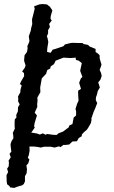

<svg xmlns="http://www.w3.org/2000/svg" viewBox="-20 -720 560 946"><path d="M29 203 27 197 15 188 13 175 12 143 20 128 15 111 23 99 24 79 22 72 33 55 27 38 36 27 33 5 32 -10 37 -25 46 -39 45 -55 43 -65 53 -86 52 -96V-118L53 -132L61 -141L60 -154L68 -171L69 -192L77 -206L69 -221L70 -230L69 -245L80 -265L81 -279L87 -299L78 -306L85 -321L99 -345L98 -360L89 -368L102 -386L106 -398L99 -419V-426L101 -448L113 -464L116 -481L115 -493L123 -511L125 -518L122 -541L127 -556L132 -570L133 -579L139 -602L138 -615V-626L142 -641L151 -677L148 -689L176 -699L192 -700L212 -698L220 -691L225 -688L238 -669L230 -641L229 -627L235 -619L222 -602L226 -587L217 -572V-555L211 -542L215 -529L218 -513L213 -482L212 -464L230 -460L239 -475L256 -480L292 -492L300 -501L327 -508L338 -509L374 -508H386L392 -503L413 -499L423 -490L429 -488L451 -479V-464L465 -454L471 -447V-433L475 -418L480 -403L477 -391L471 -376L478 -360L481 -346L475 -328L464 -314L472 -289L462 -272L457 -252L453 -241L452 -227L459 -212L449 -186L441 -168L438 -159L430 -136L431 -130L428 -114L416 -93L409 -82L393 -68L383 -57V-49L368 -40L359 -24L337 -23L321 -8L304 -6H292L278 5L271 1L249 7L230 3H197L181 7L165 4L147 2H125L126 22L122 44L117 57L125 66L119 85L110 95L113 114L111 134L103 148V174L97 187L89 193L65 200L50 206ZM240 -56 259 -55 268 -63 291 -72 318 -92 322 -102 337 -109 343 -141 355 -151V-172L352 -183L360 -209L367 -224L365 -256V-273L379 -282L370 -312L378 -333L386 -341L375 -371L383 -409L368 -421L354 -425L353 -436L328 -434L293 -436L254 -421L246 -404L230 -393L227 -382L213 -375L207 -356L186 -334L178 -289L179 -266L164 -239L165 -224L163 -206L164 -194L151 -165L162 -151L151 -115L148 -99L151 -91L134 -67L163 -62L176 -57L191 -63L205 -56L212 -60Z"/></svg>

Font: Winky Rough Light
Style: Italic
Weight: 300
Italic angle: -8.97852°
Designer: Simon Atzbach
Foundry: typofactur
Version: Version 1.206; ttfautohint (v1.8.4.7-5d5b)